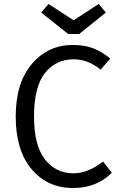

<svg xmlns="http://www.w3.org/2000/svg" viewBox="-20 -933 603 965"><path d="M476 -913 512 -870 378 -762H323L187 -870L224 -913L350 -831ZM345 -707Q405 -707 448 -690.5Q491 -674 534 -639L486 -583Q422 -635 351 -635Q261 -635 206 -566Q151 -497 151 -347Q151 -203 205.5 -132.5Q260 -62 349 -62Q422 -62 498 -121L542 -65Q467 12 347 12Q219 12 139 -82.5Q59 -177 59 -347Q59 -517 140.5 -612Q222 -707 345 -707Z"/></svg>

Font: Sedus Text
Style: Regular
Weight: 400
Designer: TypeMates
Foundry: TypeMates, Runge Thomsen GbR
Version: Version 4.202;PS 004.202;hotconv 1.0.88;makeotf.lib2.5.64775